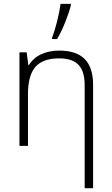

<svg xmlns="http://www.w3.org/2000/svg" viewBox="-20 -769 588 1012"><path d="M426.3 223.1V-319.8Q426.3 -394 393.3 -427.7Q360.4 -461.4 291.5 -461.4Q206.1 -461.4 166.7 -416.5Q127.4 -371.6 127.4 -272V0H82.5V-493.2H120.6L129.4 -425.3H131.8Q156.2 -464.8 198.5 -483.6Q240.7 -502.4 291.5 -502.4Q382.8 -502.4 426.8 -457.5Q470.7 -412.6 470.7 -322.3V223.1ZM254.4 -569.8Q267.6 -604 280.3 -653.6Q293 -703.1 299.3 -748.5H353.5V-741.2Q345.2 -706.1 324.7 -654.3Q304.2 -602.5 280.8 -563H254.4Z"/></svg>

Font: Bpm'online Open Sans Light
Style: Regular
Weight: 300
Foundry: Ascender Corporation
Version: Version 1.10